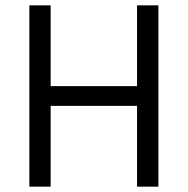

<svg xmlns="http://www.w3.org/2000/svg" viewBox="-20 -700 704 720"><path d="M90 0V-680H170V-377H494V-680H574V0H494V-303H170V0Z"/></svg>

Font: Imprima
Style: Regular
Weight: 400
Designer: Eduardo Tunni
Foundry: Eduardo Tunni
Version: Version 1.002; ttfautohint (v1.8.4.7-5d5b);gftools[0.9.23]